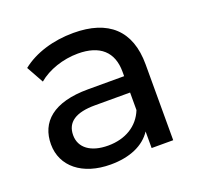

<svg xmlns="http://www.w3.org/2000/svg" viewBox="-100 -645 790 761"><g transform="rotate(-20 294.5 -264.5)"><path d="M244 6C325 6 386 -21 418 -70V0H509V-320C509 -463 429 -535 282 -535C197 -535 118 -511 63 -467L103 -395C144 -430 208 -452 271 -452C364 -452 413 -407 413 -324V-305H261C113 -305 48 -243 48 -150C48 -57 125 6 244 6ZM143 -154C143 -209 184 -236 265 -236H413V-162C389 -102 333 -68 260 -68C187 -68 143 -101 143 -154Z"/></g></svg>

Font: Malon Grotesk Med
Style: Regular
Weight: 500
Designer: Julieta Ulanovsky
Foundry: Julieta Ulanovsky
Version: Version 7.200